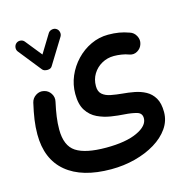

<svg xmlns="http://www.w3.org/2000/svg" viewBox="-109 -591 929 956"><g transform="rotate(-15 355.0 -112.5)"><path d="M264.6 -482.4Q274.9 -476.1 277.8 -463.6Q280.8 -451.2 274.4 -440.4L193.4 -309.1Q186.5 -297.4 168.9 -297.4Q151.4 -297.4 143.6 -306.6L49.8 -424.3Q42.5 -433.6 43.9 -446.3Q45.4 -459 54.7 -466.8Q64.5 -474.6 77.1 -473.1Q89.8 -471.7 97.2 -461.9L164.6 -377.9L222.7 -472.7Q229 -482.9 241.7 -485.8Q254.4 -488.8 264.6 -482.4ZM37.1 0Q37.1 -37.1 42.5 -74.7Q47.9 -112.3 58.6 -158.7Q64 -180.7 83.5 -193.1Q103 -205.6 125 -200.2Q147 -195.3 159.4 -175.8Q171.9 -156.2 166.5 -133.8Q157.7 -94.2 153.1 -60.8Q148.4 -27.3 148.4 4.4Q148.4 88.9 197.3 120.6Q246.1 152.3 351.6 152.3Q453.6 152.3 512 125.2Q570.3 98.1 570.3 58.6Q570.3 32.7 544.7 25.4Q519 18.1 481.9 15.6Q450.2 13.7 413.8 8.1Q377.4 2.4 345 -12.9Q312.5 -28.3 292 -59.8Q271.5 -91.3 271.5 -145.5Q271.5 -193.4 290 -236.8Q308.6 -280.3 341.3 -314.7Q374 -349.1 416.3 -368.9Q458.5 -388.7 505.4 -388.7Q535.6 -388.7 560.8 -384.5Q585.9 -380.4 612.8 -370.6Q633.8 -364.3 644.8 -343.5Q655.8 -322.8 648.9 -301.8Q642.6 -280.8 623.3 -269.5Q604 -258.3 583 -265.6Q565.4 -272.5 544.9 -275.6Q524.4 -278.8 505.9 -278.8Q471.7 -278.8 443.4 -262.9Q415 -247.1 397.9 -219.5Q380.9 -191.9 380.9 -156.7Q380.9 -128.4 397.2 -114.3Q413.6 -100.1 440.4 -95Q467.3 -89.8 498.5 -86.9Q528.8 -84.5 559.8 -78.6Q590.8 -72.8 616.9 -58.6Q643.1 -44.4 659.2 -17.3Q675.3 9.8 675.3 55.2Q675.3 100.6 648.9 138.4Q622.6 176.3 576.9 204.1Q531.2 231.9 472.4 247.3Q413.6 262.7 348.6 262.7Q198.7 262.7 117.9 195.3Q37.1 127.9 37.1 0Z"/></g></svg>

Font: Mikhak SemiBold
Style: Regular
Weight: 600
Designer: Amin Abedi
Version: Version 3.3